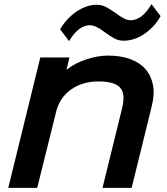

<svg xmlns="http://www.w3.org/2000/svg" viewBox="-20 -909 810 929"><path d="M757 -831Q742 -804 722 -782.5Q702 -761 678.5 -745Q655 -729 629.5 -720.5Q604 -712 579 -712Q552 -712 530.5 -724.5Q509 -737 490 -751Q480 -758 471 -764.5Q462 -771 452 -776Q432 -787 414 -787Q391 -787 366 -770.5Q341 -754 314 -710L271 -767Q283 -789 302 -810.5Q321 -832 344.5 -849Q368 -866 394.5 -876Q421 -886 447 -886Q474 -886 496 -873.5Q518 -861 538 -847Q548 -840 557 -833.5Q566 -827 576 -822Q595 -811 612 -811Q638 -811 663.5 -829.5Q689 -848 713 -889ZM714 -394 617 0H476L569 -378Q577 -409 577.5 -434.5Q578 -460 566.5 -478Q555 -496 528 -505.5Q501 -515 454 -515Q418 -515 385.5 -505.5Q353 -496 326 -477.5Q299 -459 280 -432Q261 -405 252 -370L160 0H20L175 -631H316L302 -573H304Q344 -604 398.5 -622Q453 -640 503 -640Q563 -640 609 -623.5Q655 -607 683 -575.5Q711 -544 720 -498.5Q729 -453 714 -394Z"/></svg>

Font: TypoPRO Sinkin Sans
Style: 600 SemiBold Italic
Weight: 600
Italic angle: -112°
Designer: Keith Bates
Foundry: K-Type
Version: Sinkin Sans (version 1.0)  by Keith Bates   •   © 2014   www